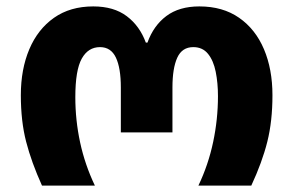

<svg xmlns="http://www.w3.org/2000/svg" viewBox="-20 -579 915 599"><path d="M111 0Q78 -73 61.5 -137Q45 -201 45 -282Q45 -363 71.5 -425.5Q98 -488 148.5 -523.5Q199 -559 271 -559Q335 -559 375.5 -528.5Q416 -498 435 -446H440Q459 -499 499 -529Q539 -559 602 -559Q675 -559 726 -523.5Q777 -488 803.5 -425.5Q830 -363 830 -282Q830 -201 814 -137Q798 -73 764 0H599Q630 -65 645 -136Q660 -207 660 -279Q660 -320 653 -355Q646 -390 629 -411Q612 -432 583 -432Q548 -432 533 -399Q518 -366 518 -306V-166H357V-306Q357 -367 341.5 -399.5Q326 -432 292 -432Q255 -432 235 -396Q215 -360 215 -276Q215 -204 230 -134.5Q245 -65 276 0Z"/></svg>

Font: Noto Sans Georgian ExtraBold
Style: Regular
Weight: 800
Designer: Monotype Design Team, Akaki Razmadze
Foundry: Google LLC
Version: Version 2.005; ttfautohint (v1.8.4.7-5d5b)